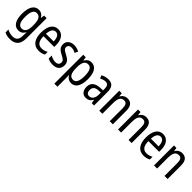

<svg xmlns="http://www.w3.org/2000/svg" viewBox="323 -1979 3651 3651"><g transform="rotate(45 2148.0 -153.5)"><path d="M222 -547C112 -547 46 -448 46 -266C46 -87 110 10 220 10C280 10 323 -17 355 -74H359C356 -48 355 -15 355 5V22C355 123 309 168 224 168C173 168 124 155 77 130V208C119 230 166 240 224 240C372 240 438 157 438 7V-537H369L359 -466H354C322 -522 279 -547 222 -547ZM237 -474C319 -474 355 -412 355 -269V-245C355 -121 317 -61 240 -61C167 -61 131 -126 131 -265C131 -401 166 -474 237 -474Z M746 -546C624 -546 555 -445 555 -265C555 -102 623 10 765 10C819 10 862 -1 905 -24V-98C861 -72 820 -61 773 -61C685 -61 640 -125 638 -252H927V-308C927 -444 864 -546 746 -546ZM746 -478C815 -478 845 -407 846 -318H639C645 -425 682 -478 746 -478Z M1315 -145C1315 -228 1266 -266 1189 -307C1114 -345 1088 -365 1088 -408C1088 -450 1120 -477 1173 -477C1211 -477 1248 -464 1281 -445L1311 -511C1270 -534 1225 -547 1174 -547C1075 -547 1008 -492 1008 -405C1008 -321 1059 -283 1137 -243C1210 -207 1234 -182 1234 -141C1234 -92 1203 -62 1143 -62C1093 -62 1042 -81 1009 -104V-21C1042 -3 1087 10 1145 10C1251 10 1315 -45 1315 -145Z M1637 -547C1577 -547 1535 -518 1505 -464H1500L1490 -537H1422V240H1505V6C1505 -16 1503 -44 1501 -71H1505C1532 -22 1579 10 1640 10C1749 10 1814 -90 1814 -269C1814 -454 1749 -547 1637 -547ZM1620 -476C1696 -476 1728 -403 1728 -269C1728 -134 1694 -62 1621 -62C1538 -62 1505 -128 1505 -266V-285C1506 -415 1540 -476 1620 -476Z M2095 -546C2038 -546 1985 -531 1942 -505L1968 -443C2008 -465 2046 -478 2084 -478C2141 -478 2168 -443 2168 -359V-324L2098 -321C1966 -316 1897 -256 1897 -150C1897 -58 1944 10 2031 10C2098 10 2138 -18 2171 -75H2174L2188 0H2250V-363C2250 -483 2204 -546 2095 -546ZM2111 -262 2168 -265V-213C2168 -113 2123 -58 2057 -58C2011 -58 1982 -87 1982 -151C1982 -220 2019 -258 2111 -262Z M2605 -547C2549 -547 2499 -518 2472 -464H2467L2457 -537H2390V0H2473V-279C2473 -413 2504 -474 2589 -474C2647 -474 2672 -431 2672 -347V0H2755V-360C2755 -488 2704 -547 2605 -547Z M3110 -547C3054 -547 3004 -518 2977 -464H2972L2962 -537H2895V0H2978V-279C2978 -413 3009 -474 3094 -474C3152 -474 3177 -431 3177 -347V0H3260V-360C3260 -488 3209 -547 3110 -547Z M3567 -546C3445 -546 3376 -445 3376 -265C3376 -102 3444 10 3586 10C3640 10 3683 -1 3726 -24V-98C3682 -72 3641 -61 3594 -61C3506 -61 3461 -125 3459 -252H3748V-308C3748 -444 3685 -546 3567 -546ZM3567 -478C3636 -478 3666 -407 3667 -318H3460C3466 -425 3503 -478 3567 -478Z M4077 -547C4021 -547 3971 -518 3944 -464H3939L3929 -537H3862V0H3945V-279C3945 -413 3976 -474 4061 -474C4119 -474 4144 -431 4144 -347V0H4227V-360C4227 -488 4176 -547 4077 -547Z"/></g></svg>

Font: Noto Sans Condensed
Style: Regular
Weight: 400
Width: 3
Designer: Monotype Design Team
Foundry: Monotype Imaging Inc.
Version: Version 2.013